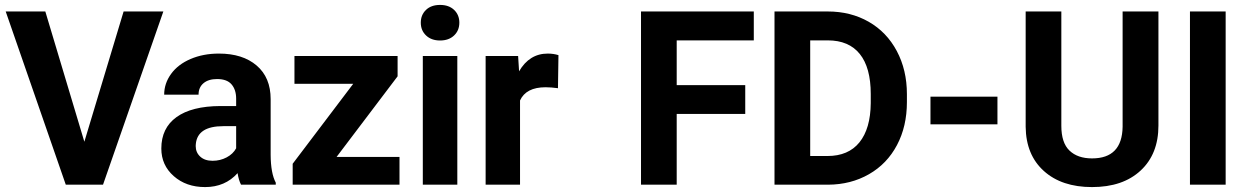

<svg xmlns="http://www.w3.org/2000/svg" viewBox="-20 -758 5123 788"><path d="M326.2 -176.3 487.3 -710.9H650.4L402.8 0H250L3.4 -710.9H166Z M969.2 0Q959.5 -19 955.1 -47.4Q903.8 9.8 821.8 9.8Q744.1 9.8 693.1 -35.2Q642.1 -80.1 642.1 -148.4Q642.1 -232.4 704.3 -277.3Q766.6 -322.3 884.3 -322.8H949.2V-353Q949.2 -389.6 930.4 -411.6Q911.6 -433.6 871.1 -433.6Q835.4 -433.6 815.2 -416.5Q794.9 -399.4 794.9 -369.6H653.8Q653.8 -415.5 682.1 -454.6Q710.4 -493.7 762.2 -515.9Q814 -538.1 878.4 -538.1Q976.1 -538.1 1033.4 -489Q1090.8 -439.9 1090.8 -351.1V-122.1Q1091.3 -46.9 1111.8 -8.3V0ZM852.5 -98.1Q883.8 -98.1 910.2 -112.1Q936.5 -126 949.2 -149.4V-240.2H896.5Q790.5 -240.2 783.7 -167L783.2 -158.7Q783.2 -132.3 801.8 -115.2Q820.3 -98.1 852.5 -98.1Z M1361.3 -113.8H1619.6V0H1181.2V-85.9L1429.7 -414.1H1188.5V-528.3H1611.8V-444.8Z M1856.9 0H1715.3V-528.3H1856.9ZM1707 -665Q1707 -696.8 1728.3 -717.3Q1749.5 -737.8 1786.1 -737.8Q1822.3 -737.8 1843.8 -717.3Q1865.2 -696.8 1865.2 -665Q1865.2 -632.8 1843.5 -612.3Q1821.8 -591.8 1786.1 -591.8Q1750.5 -591.8 1728.8 -612.3Q1707 -632.8 1707 -665Z M2270 -396Q2241.2 -399.9 2219.2 -399.9Q2139.2 -399.9 2114.3 -345.7V0H1973.1V-528.3H2106.4L2110.4 -465.3Q2152.8 -538.1 2228 -538.1Q2251.5 -538.1 2272 -531.7Z M3038.6 -290.5H2757.3V0H2610.8V-710.9H3073.7V-592.3H2757.3V-408.7H3038.6Z M3158.7 0V-710.9H3377.4Q3471.2 -710.9 3545.2 -668.7Q3619.1 -626.5 3660.6 -548.6Q3702.1 -470.7 3702.1 -371.6V-338.9Q3702.1 -239.7 3661.4 -162.6Q3620.6 -85.4 3546.4 -43Q3472.2 -0.5 3378.9 0ZM3305.2 -592.3V-117.7H3376Q3461.9 -117.7 3507.3 -173.8Q3552.7 -230 3553.7 -334.5V-372.1Q3553.7 -480.5 3508.8 -536.4Q3463.9 -592.3 3377.4 -592.3Z M4073.7 -247.6H3798.8V-361.3H4073.7Z M4734.4 -710.9V-242.7Q4734.4 -126 4661.4 -58.1Q4588.4 9.8 4461.9 9.8Q4337.4 9.8 4264.2 -56.2Q4190.9 -122.1 4189.5 -237.3V-710.9H4335.9V-241.7Q4335.9 -171.9 4369.4 -139.9Q4402.8 -107.9 4461.9 -107.9Q4585.4 -107.9 4587.4 -237.8V-710.9Z M5010.3 0H4863.8V-710.9H5010.3Z"/></svg>

Font: Vazir FD-UI
Style: Bold-FD-UI
Weight: 700
Designer: Saber Rastikerdar
Foundry: Saber Rastikerdar
Version: Version 30.0.0